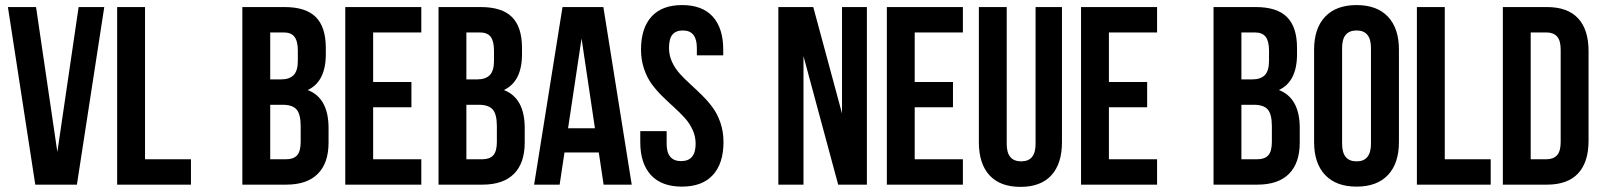

<svg xmlns="http://www.w3.org/2000/svg" viewBox="-20 -728 6313 757"><path d="M122.1 -700.2 206.1 -128.9 290 -700.2H391.1L283.2 0H119.1L11.2 -700.2Z M441.9 0V-700.2H551.8V-100.1H732.9V0Z M1101.6 -700.2Q1186 -700.2 1225.3 -660.6Q1264.6 -621.1 1264.6 -539.1V-514.2Q1264.6 -406.7 1193.4 -373Q1275.4 -341.3 1275.4 -223.1V-166Q1275.4 -85 1232.9 -42.5Q1190.4 0 1108.4 0H935.5V-700.2ZM1094.7 -314.9H1045.4V-100.1H1108.4Q1137.2 -100.1 1151.4 -115.7Q1165.5 -131.3 1165.5 -168.9V-230Q1165.5 -277.8 1149.2 -296.4Q1132.8 -314.9 1094.7 -314.9ZM1098.6 -600.1H1045.4V-415H1088.4Q1121.1 -415 1137.7 -431.9Q1154.3 -448.7 1154.3 -488.8V-527.8Q1154.3 -565.4 1141.1 -582.8Q1127.9 -600.1 1098.6 -600.1Z M1451.2 -600.1V-404.8H1602.1V-305.2H1451.2V-100.1H1641.1V0H1341.3V-700.2H1641.1V-600.1Z M1875 -700.2Q1959.5 -700.2 1998.8 -660.6Q2038.1 -621.1 2038.1 -539.1V-514.2Q2038.1 -406.7 1966.8 -373Q2048.8 -341.3 2048.8 -223.1V-166Q2048.8 -85 2006.3 -42.5Q1963.9 0 1881.8 0H1709V-700.2ZM1868.2 -314.9H1818.8V-100.1H1881.8Q1910.6 -100.1 1924.8 -115.7Q1939 -131.3 1939 -168.9V-230Q1939 -277.8 1922.6 -296.4Q1906.2 -314.9 1868.2 -314.9ZM1872.1 -600.1H1818.8V-415H1861.8Q1894.5 -415 1911.1 -431.9Q1927.7 -448.7 1927.7 -488.8V-527.8Q1927.7 -565.4 1914.6 -582.8Q1901.4 -600.1 1872.1 -600.1Z M2358.9 -700.2 2470.7 0H2359.9L2340.8 -127H2205.6L2186.5 0H2085.9L2197.8 -700.2ZM2272.9 -576.2 2219.7 -222.2H2325.7Z M2507.3 -532.2Q2507.3 -616.7 2548.6 -662.4Q2589.8 -708 2669.4 -708Q2749 -708 2790.3 -662.4Q2831.5 -616.7 2831.5 -532.2V-509.8H2727.5V-539.1Q2727.5 -607.9 2672.4 -607.9Q2645 -607.9 2631.3 -591.6Q2617.7 -575.2 2617.7 -539.1Q2617.7 -509.8 2629.6 -483.9Q2641.6 -458 2660.4 -437.3Q2679.2 -416.5 2702.1 -395.8Q2725.1 -375 2748 -352.3Q2771 -329.6 2789.8 -304.2Q2808.6 -278.8 2820.6 -243.7Q2832.5 -208.5 2832.5 -168Q2832.5 -83.5 2790.5 -37.8Q2748.5 7.8 2668.5 7.8Q2588.4 7.8 2546.4 -37.8Q2504.4 -83.5 2504.4 -168V-210.9H2608.4V-161.1Q2608.4 -92.8 2665.5 -92.8Q2722.7 -92.8 2722.7 -161.1Q2722.7 -190.4 2710.7 -216.3Q2698.7 -242.2 2679.9 -262.9Q2661.1 -283.7 2638.2 -304.4Q2615.2 -325.2 2592 -347.9Q2568.8 -370.6 2550 -396Q2531.2 -421.4 2519.3 -456.5Q2507.3 -491.7 2507.3 -532.2Z M3284.7 0 3147.9 -506.8V0H3048.8V-700.2H3186.5L3299.8 -280.8V-700.2H3397.9V0Z M3586.4 -600.1V-404.8H3737.3V-305.2H3586.4V-100.1H3776.4V0H3476.6V-700.2H3776.4V-600.1Z M3839.4 -700.2H3949.2V-160.2Q3949.2 -91.8 4006.3 -91.8Q4063 -91.8 4063 -160.2V-700.2H4167V-167Q4167 -82.5 4125.2 -36.9Q4083.5 8.8 4003.4 8.8Q3923.3 8.8 3881.3 -36.9Q3839.4 -82.5 3839.4 -167Z M4352.1 -600.1V-404.8H4502.9V-305.2H4352.1V-100.1H4542V0H4242.2V-700.2H4542V-600.1Z M4930.7 -700.2Q5015.1 -700.2 5054.4 -660.6Q5093.8 -621.1 5093.8 -539.1V-514.2Q5093.8 -406.7 5022.5 -373Q5104.5 -341.3 5104.5 -223.1V-166Q5104.5 -85 5062 -42.5Q5019.5 0 4937.5 0H4764.6V-700.2ZM4923.8 -314.9H4874.5V-100.1H4937.5Q4966.3 -100.1 4980.5 -115.7Q4994.6 -131.3 4994.6 -168.9V-230Q4994.6 -277.8 4978.3 -296.4Q4961.9 -314.9 4923.8 -314.9ZM4927.7 -600.1H4874.5V-415H4917.5Q4950.2 -415 4966.8 -431.9Q4983.4 -448.7 4983.4 -488.8V-527.8Q4983.4 -565.4 4970.2 -582.8Q4957 -600.1 4927.7 -600.1Z M5271.5 -539.1V-161.1Q5271.5 -91.8 5328.6 -91.8Q5385.3 -91.8 5385.3 -161.1V-539.1Q5385.3 -607.9 5328.6 -607.9Q5271.5 -607.9 5271.5 -539.1ZM5161.1 -168V-532.2Q5161.1 -616.2 5204.6 -662.1Q5248 -708 5328.6 -708Q5409.2 -708 5452.4 -662.1Q5495.6 -616.2 5495.6 -532.2V-168Q5495.6 -84 5452.4 -38.1Q5409.2 7.8 5328.6 7.8Q5248 7.8 5204.6 -38.1Q5161.1 -84 5161.1 -168Z M5566.4 0V-700.2H5676.3V-100.1H5857.4V0Z M5905.3 0V-700.2H6079.1Q6160.6 -700.2 6201.9 -655.8Q6243.2 -611.3 6243.2 -526.9V-172.9Q6243.2 -88.4 6201.9 -44.2Q6160.6 0 6079.1 0ZM6077.1 -600.1H6015.1V-100.1H6077.1Q6104.5 -100.1 6118.9 -116Q6133.3 -131.8 6133.3 -168V-532.2Q6133.3 -568.4 6118.9 -584.2Q6104.5 -600.1 6077.1 -600.1Z"/></svg>

Font: VL Bebas Neue Bold
Style: Regular
Weight: 700
Designer: Ryoichi Tsunekawa
Foundry: Ryoichi Tsunekawa
Version: Version 1.300